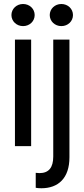

<svg xmlns="http://www.w3.org/2000/svg" viewBox="-20 -749 433 984"><path d="M56.6 0H139.6V-545.9H56.6ZM38.6 -671.9C38.6 -640.1 64.9 -615.2 98.1 -615.2C131.8 -615.2 157.7 -640.1 157.7 -671.9C157.7 -703.6 131.8 -728.5 98.1 -728.5C64.9 -728.5 38.6 -703.6 38.6 -671.9ZM163.1 213.4C171.4 214.8 178.7 215.8 191.9 215.8C278.3 215.8 335.9 164.6 335.9 57.1V-545.9H252.9V53.2C252.9 109.9 230 138.2 182.1 138.2C176.3 138.2 169.9 137.7 163.1 136.7ZM234.9 -671.9C234.9 -640.1 261.2 -615.2 294.4 -615.2C328.1 -615.2 354 -640.1 354 -671.9C354 -703.6 328.1 -728.5 294.4 -728.5C261.2 -728.5 234.9 -703.6 234.9 -671.9Z"/></svg>

Font: Guggenheim Sans Display
Style: Regular
Weight: 400
Designer: Modified by Tom Baber under direction of Pentagram Design 2023
Foundry: rsms
Version: Version 1.001;Glyphs 3.1.2 (3151)